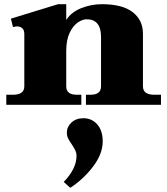

<svg xmlns="http://www.w3.org/2000/svg" viewBox="-20 -500 798 916"><path d="M748 -48V0H390V-48H412Q462 -48 462 -88V-324Q462 -408 393 -408Q374 -408 351.5 -393Q329 -378 312.5 -344Q296 -310 296 -256V-88Q296 -48 346 -48H368V0H10V-48H42Q96 -48 96 -88V-337Q96 -357 86 -365.5Q76 -374 61 -374Q56 -374 42 -371L32 -411L257 -480H296V-405Q321 -443 368.5 -461.5Q416 -480 466 -480Q564 -480 613 -442Q662 -404 662 -339V-88Q662 -48 716 -48ZM470 174Q470 235 423 296Q376 357 315 396L284 368Q345 305 345 244Q345 229 339 217Q333 205 322 188Q311 173 305 160.5Q299 148 299 133Q299 105 321 84.5Q343 64 378 64Q418 64 444 93.5Q470 123 470 174Z"/></svg>

Font: Taviraj Black
Style: Regular
Weight: 900
Designer: Katatrad Team
Foundry: CadsonDemak
Version: Version 1.001